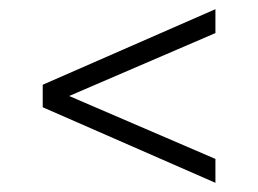

<svg xmlns="http://www.w3.org/2000/svg" viewBox="-20 -589 562 418"><path d="M449 -191 73 -355.5V-404.5L449 -569V-517L130.5 -380L449 -243Z"/></svg>

Font: Encode Sans Semi Condensed Light
Style: Regular
Weight: 300
Width: 4
Designer: Multiple Designers
Foundry: Impallari Type
Version: Version 3.000; ttfautohint (v1.8.3) -l 8 -r 50 -G 200 -x 14 